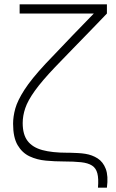

<svg xmlns="http://www.w3.org/2000/svg" viewBox="-20 -740 530 880"><path d="M470 120H429Q432.5 78.5 426.2 54.5Q420 30.5 401.8 18.8Q383.5 7 351.5 3.5Q319.5 0 271 0Q231 0 190.2 -3.8Q149.5 -7.5 115.5 -23.5Q81.5 -39.5 60.8 -74.8Q40 -110 40 -173Q40 -206 50.2 -242.8Q60.5 -279.5 92 -328.5Q123.5 -377.5 188 -447Q201.5 -461 234.8 -496Q268 -531 313.5 -578.5Q359 -626 410 -678H70V-720H470V-678Q449 -656 422.8 -628.8Q396.5 -601.5 368.5 -572.8Q340.5 -544 314.2 -517Q288 -490 266.8 -468Q245.5 -446 233 -433Q172 -369 139.8 -324Q107.5 -279 95.8 -244.2Q84 -209.5 84 -176Q84 -123.5 106.5 -94Q129 -64.5 174 -52.2Q219 -40 287 -40Q290.5 -40 304.8 -39.8Q319 -39.5 337.2 -38.5Q355.5 -37.5 371 -35Q402.5 -30 427.5 -14Q452.5 2 464.8 34.2Q477 66.5 470 120Z"/></svg>

Font: Manrope Variable Light
Style: Regular
Weight: 200
Designer: Mikhail Sharanda
Foundry: Mikhail Sharanda
Version: Version 4.505